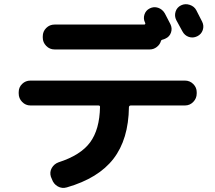

<svg xmlns="http://www.w3.org/2000/svg" viewBox="-20 -852 1040 927"><path d="M927.7 -802.7Q932.6 -793 942.4 -773.9Q952.1 -754.9 956.1 -747.1Q965.8 -727.5 959 -707Q952.1 -686.5 932.1 -676.8Q912.1 -667 891.6 -673.8Q871.1 -680.7 860.4 -701.2Q851.6 -718.8 831.1 -754.9Q821.3 -774.4 827.6 -795.4Q834 -816.4 854 -826.2Q874 -835.9 896 -828.6Q918 -821.3 927.7 -802.7ZM186.5 -676.8Q186.5 -700.2 203.1 -716.8Q219.7 -733.4 243.2 -733.4H676.8Q679.7 -733.4 681.2 -736.3Q682.6 -739.3 680.7 -741.2V-742.2Q670.9 -760.7 677.2 -781.2Q683.6 -801.8 703.1 -811.5Q722.7 -821.3 743.2 -814.5Q763.7 -807.6 775.4 -788.1Q780.3 -779.3 789.1 -761.7Q797.9 -744.1 802.7 -735.4Q812.5 -715.8 805.7 -695.3Q798.8 -674.8 779.3 -666Q771.5 -662.1 766.6 -661.1Q757.8 -659.2 756.8 -653.3Q752 -636.7 736.8 -625Q721.7 -613.3 703.1 -613.3H243.2Q219.7 -613.3 203.1 -630.4Q186.5 -647.5 186.5 -669.9ZM929.7 -400.4Q929.7 -377 913.1 -359.9Q896.5 -342.8 873 -342.8H612.3Q603.5 -342.8 602.5 -335Q600.6 -179.7 527.8 -85.4Q455.1 8.8 302.7 52.7Q279.3 59.6 258.8 47.9Q238.3 36.1 230.5 12.7L225.6 1Q218.8 -21.5 230 -41Q241.2 -60.5 262.7 -68.4Q369.1 -102.5 415 -164.6Q460.9 -226.6 462.9 -335.9Q462.9 -342.8 455.1 -342.8H127Q103.5 -342.8 86.9 -359.9Q70.3 -377 70.3 -400.4V-407.2Q70.3 -430.7 86.9 -446.8Q103.5 -462.9 127 -462.9H873Q896.5 -462.9 913.1 -446.3Q929.7 -429.7 929.7 -407.2Z"/></svg>

Font: Rounded Mgen+ 1m bold
Style: Bold
Weight: 700
Designer: [Source Han Sans]
Ryoko NISHIZUKA  (kana & ideographs); Paul D. Hunt (Latin, Greek & Cyrillic); Wenlong ZHANG  (bopomofo
Version: Version 1.059.20150602